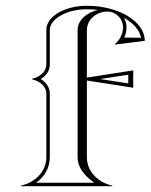

<svg xmlns="http://www.w3.org/2000/svg" viewBox="-20 -643 520 663"><path d="M140 -100C140 -51 102 -13 52 -2V0H368V-2C318 -13 280 -51 280 -100V-365L440 -340V-400L280 -375V-539C280 -574.3 311.8 -603 351 -603C380.7 -603 404.8 -578.7 404.8 -548.7C404.8 -525.3 394.1 -505.7 376 -490L377 -489L480 -502C480 -568.8 390.4 -623 280 -623C203 -623 140 -586 140 -540V-420C140 -395 117 -377 91 -371V-369C117 -363 140 -345 140 -320ZM248 -100C248 -63.9 272.7 -35.3 305.5 -12H104.5C133.6 -32.7 152 -63.3 152 -100V-320C152 -342.7 137.4 -359.7 120.6 -370C138.8 -381.1 152 -397.7 152 -420V-540C152 -574.2 204.2 -611 280 -611C293.4 -611 304.7 -610.3 318 -608.7C278.4 -599.5 248 -572.8 248 -539ZM408.4 -581.2C442.2 -562.5 462.7 -537.6 467.1 -512.5L409 -513.3C414.4 -524.6 416.8 -535.7 416.8 -548.7C416.8 -560.3 413.7 -571.6 408.4 -581.2ZM325.7 -370 423 -385V-355Z"/></svg>

Font: SortefaxS01
Style: Medium
Weight: 500
Designer: gluk
Foundry: gluk
Version: Version 0.261